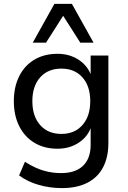

<svg xmlns="http://www.w3.org/2000/svg" viewBox="-20 -776 656 985"><path d="M298 189Q236 189 178.5 172.5Q121 156 78 124L108 54Q137 73 167 86Q197 99 229 105.5Q261 112 294 112Q367 112 406 74.5Q445 37 445 -33V-130H449Q433 -77 385.5 -45Q338 -13 275 -13Q207 -13 156.5 -43.5Q106 -74 78.5 -129Q51 -184 51 -257Q51 -330 78.5 -385Q106 -440 156.5 -470Q207 -500 275 -500Q338 -500 385.5 -468Q433 -436 450 -382H445V-491H536V-43Q536 31 508.5 83Q481 135 427.5 162Q374 189 298 189ZM295 -89Q363 -89 403 -134.5Q443 -180 443 -257Q443 -334 403 -379Q363 -424 295 -424Q226 -424 186 -379Q146 -334 146 -257Q146 -180 186 -134.5Q226 -89 295 -89ZM148 -557 259 -756H349L460 -557H392L304 -695L216 -557Z"/></svg>

Font: Nunito Sans 10pt Medium
Style: Regular
Weight: 500
Designer: Vernon Adams
Foundry: Vernon Adams
Version: Version 3.101;gftools[0.9.27]